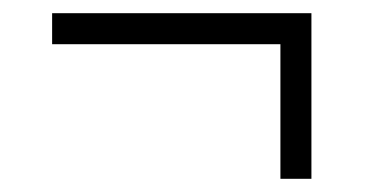

<svg xmlns="http://www.w3.org/2000/svg" viewBox="-20 -396 570 291"><path d="M405 -125H452V-376H59V-329H405Z"/></svg>

Font: Noto Sans Mono Condensed Light
Style: Regular
Weight: 300
Width: 3
Designer: Monotype Design Team
Foundry: Monotype Imaging Inc.
Version: Version 2.014